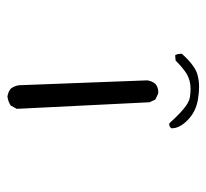

<svg xmlns="http://www.w3.org/2000/svg" viewBox="-40 -544 579 540"><g transform="rotate(90 250.0 -274.5)"><path d="M240.2 -429.7Q225.6 -429.7 216.3 -421.4Q208.5 -412.1 206.5 -398.9L220.2 -38.6Q221.7 -25.4 230 -14.6Q239.3 -7.3 252 -5.4Q266.1 -7.3 277.3 -14.6L286.6 -31.7L268.1 -405.3L260.3 -421.4L244.1 -429.2Q242.2 -429.7 240.2 -429.7ZM189.5 -510.3Q198.2 -515.1 208.3 -517.8Q218.3 -520.5 230.5 -520.5Q242.7 -520.5 253.9 -518.6Q265.1 -516.6 277.8 -507.8Q298.3 -493.2 327.1 -460.9Q328.6 -460.4 329.6 -460.4Q336.4 -460.4 341.3 -466.3Q341.3 -467.3 341.3 -467.8Q341.3 -489.7 318.8 -511.7Q294.4 -536.1 258.3 -541.5Q240.7 -544.4 224.4 -544.4Q208 -544.4 192.9 -540.5Q166.5 -534.7 131.8 -496.1Q131.8 -494.1 131.8 -492.2Q131.8 -484.9 134.8 -478.5L136.7 -477.1L150.9 -478.5Q172.9 -500.5 189.5 -510.3Z"/></g></svg>

Font: Bakudai
Style: ExtraLight
Weight: 200
Version: Version 1.48